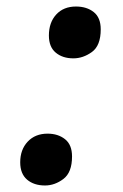

<svg xmlns="http://www.w3.org/2000/svg" viewBox="-20 -561 378 589"><path d="M205 -382Q172 -382 151 -399.5Q130 -417 130 -452Q130 -492 152.5 -516.5Q175 -541 213 -541Q246 -541 267.5 -524Q289 -507 289 -471Q289 -421 262 -401.5Q235 -382 205 -382ZM118 8Q84 8 63 -10Q42 -28 42 -63Q42 -102 65 -126.5Q88 -151 126 -151Q158 -151 179.5 -134Q201 -117 201 -81Q201 -32 174.5 -12Q148 8 118 8Z"/></svg>

Font: Noto Serif Tamil SemiCondensed
Style: Bold Italic
Weight: 700
Width: 4
Italic angle: -12°
Designer: Indian Type Foundry, Tom Grace, and the Monotype Design Team
Foundry: Monotype Imaging Inc.
Version: Version 2.003; ttfautohint (v1.8.4.7-5d5b)